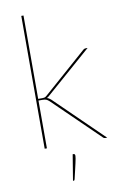

<svg xmlns="http://www.w3.org/2000/svg" viewBox="-99 -775 646 1025"><g transform="rotate(-10 224.0 -262.5)"><path d="M104 -720V-268H127Q131.5 -268 137.5 -269Q143.5 -270 151 -277L384 -482Q388 -486 392 -488Q396 -490 402 -490H411L163 -273Q156.5 -267 150.5 -264.5Q157.5 -262.5 162.5 -259.2Q167.5 -256 172 -252L431 0H422Q418 0 415 -1Q412 -2 408 -6L162 -245Q153 -253 146 -256Q139 -259 124 -259H104V0H92V-720ZM239 55Q247 55 247 66Q247 71.5 245.2 81Q243.5 90.5 240.2 105.2Q237 120 232.2 140.2Q227.5 160.5 221 188Q220 191 219 193Q218 195 214 195H211L234 55Z"/></g></svg>

Font: Lato 2
Style: Regular
Weight: 100
Designer: Lukasz Dziedzic with Adam Twardoch and Botio Nikoltchev
Foundry: tyPoland Lukasz Dziedzic
Version: Version 2.015; 2015-08-06; http://www.latofonts.com/